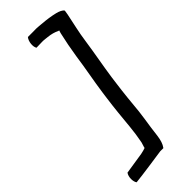

<svg xmlns="http://www.w3.org/2000/svg" viewBox="-307 -804 1025 1025"><g transform="rotate(-45 205.0 -291.5)"><path d="M35 117C20 137 22 174 33 188C99 181 175 169 239 160H263C277 141 283 119 287 90L294 35C296 18 300 -1 302 -18L309 -70C315 -134 321 -198 330 -263L335 -301C346 -379 362 -459 373 -537C381 -597 395 -650 406 -706L410 -731C404 -742 384 -750 368 -754L345 -759C329 -762 315 -764 298 -766C269 -768 241 -773 211 -771H171C155 -752 152 -714 163 -698L203 -699C219 -700 229 -697 246 -696C271 -693 290 -688 308 -679C310 -678 312 -678 314 -678C312 -673 311 -667 309 -661C298 -613 289 -567 281 -515C270 -434 254 -358 243 -278L238 -241C229 -176 223 -111 217 -47L211 3C209 20 204 40 202 56L194 82C194 84 193 89 191 89C178 94 177 93 157 98C111 105 77 110 35 117Z"/></g></svg>

Font: Hussar Pisanka
Style: Kur
Weight: 400
Designer: Robert Jablonski
Foundry: Cannot Into Space Fonts
Version: Version 1.070